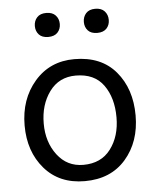

<svg xmlns="http://www.w3.org/2000/svg" viewBox="-52 -766 667 820"><g transform="rotate(-5 281.0 -356.0)"><path d="M278.8 8.8Q390.6 8.8 454.8 -65.2Q519 -139.2 519 -252Q519 -366.2 456.5 -440.2Q394 -514.2 278.8 -514.2Q173.8 -514.2 108.4 -438.5Q43 -362.8 43 -250Q43 -138.2 106.4 -64.7Q169.9 8.8 278.8 8.8ZM278.8 -443.8Q358.9 -443.8 397.9 -389.4Q437 -335 437 -251Q437 -169.9 396 -115.5Q355 -61 278.8 -61Q209 -61 167 -116.5Q125 -171.9 125 -251Q125 -332 166 -387.9Q207 -443.8 278.8 -443.8ZM123.5 -669.4Q123.5 -647.5 137 -632.8Q150.4 -618.2 176.8 -618.2Q203.1 -618.2 216.8 -632.8Q230.5 -647.5 230.5 -669.4Q230.5 -691.4 216.8 -706.3Q203.1 -721.2 176.8 -721.2Q150.4 -721.2 137 -706.3Q123.5 -691.4 123.5 -669.4ZM333.5 -668.5Q333.5 -646.5 346.9 -631.8Q360.4 -617.2 386.7 -617.2Q413.1 -617.2 426.8 -631.8Q440.4 -646.5 440.4 -668.5Q440.4 -690.4 426.8 -705.6Q413.1 -720.7 386.7 -720.7Q360.4 -720.7 346.9 -705.6Q333.5 -690.4 333.5 -668.5Z"/></g></svg>

Font: FAU Chimera
Style: Regular
Weight: 400
Version: Version 1.002;hotconv 1.0.117;makeotfexe 2.5.65602